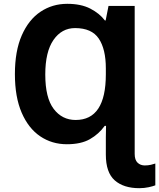

<svg xmlns="http://www.w3.org/2000/svg" viewBox="-20 -745 833 1005"><path d="M332 -725Q404 -725 452.5 -700Q501 -675 529 -638H533L548 -714H685V61Q685 92 700 106.5Q715 121 738 121Q755 121 770 117.5Q785 114 793 111V225Q781 230 758 235Q735 240 709 240Q627 240 580.5 199Q534 158 534 64V30Q534 -3 534 -27.5Q534 -52 535 -86H528Q497 -43 450.5 -16.5Q404 10 330 10Q252 10 190.5 -31.5Q129 -73 93.5 -155Q58 -237 58 -357Q58 -478 94 -560Q130 -642 192 -683.5Q254 -725 332 -725ZM373 -598Q303 -598 260 -536Q217 -474 217 -355Q217 -233 261 -175Q305 -117 376 -117Q534 -117 534 -356V-387Q534 -488 497 -543Q460 -598 373 -598Z"/></svg>

Font: RS Noto Sans
Style: Bold
Weight: 700
Designer: Monotype Design Team
Foundry: Monotype Imaging Inc.
Version: Version 3.10